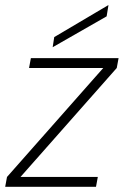

<svg xmlns="http://www.w3.org/2000/svg" viewBox="-31 -720 477 740"><path d="M-11 0 -4 -38 367 -458H81L88 -496H426L419 -458L48 -38H346L339 0ZM172 -538 178 -577 386 -700H387L380 -657Z"/></svg>

Font: DM Sans 28pt ExtraLight
Style: Italic
Weight: 250
Italic angle: -10°
Version: Version 4.004;gftools[0.9.30]